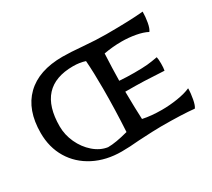

<svg xmlns="http://www.w3.org/2000/svg" viewBox="-108 -725 1022 924"><g transform="rotate(-30 403.0 -263.0)"><path d="M41 -266Q41 -394 112 -463Q183 -532 315 -532Q358 -532 426 -526Q498 -520 552 -520Q685 -520 758 -527Q758 -499 752.5 -468.5Q747 -438 737 -426Q713 -439 675 -446Q637 -453 597 -453Q549 -453 499 -444Q495 -363 494 -295Q535 -292 576 -292Q624 -292 649.5 -294.5Q675 -297 707 -303Q710 -291 710 -266Q710 -242 707 -228Q638 -232 597.5 -233.5Q557 -235 493 -235Q493 -202 494.5 -148.5Q496 -95 497 -81Q544 -71 602 -71Q646 -71 690 -78Q734 -85 763 -98Q763 -71 757 -39.5Q751 -8 742 3Q676 -4 557 -4Q522 -4 432 1Q379 6 335 6Q249 6 182 -28.5Q115 -63 78 -124.5Q41 -186 41 -266ZM401 -64Q408 -185 408 -300Q408 -392 403 -457Q373 -467 336 -467Q136 -467 136 -248Q136 -201 156.5 -156.5Q177 -112 212 -81.5Q247 -51 288 -45Q331 -45 401 -64Z"/></g></svg>

Font: Mirza
Style: Regular
Weight: 400
Designer: Arabic design by Kourosh Beigpour, Latin design by Eduardo Tunni, engineering by Lasse Fister
Version: Version 1.0010g